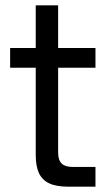

<svg xmlns="http://www.w3.org/2000/svg" viewBox="-20 -700 406 720"><path d="M114 -118V-446H18V-520H114V-680H198V-520H338V-446H198V-128Q198 -100 211 -87Q224 -74 252 -74H338V0H236Q191 0 164.5 -12.5Q138 -25 126 -51Q114 -77 114 -118Z"/></svg>

Font: Aspekta Variable
Style: Regular
Weight: 400
Designer: Ivo Dolenc
Version: Version 2.100